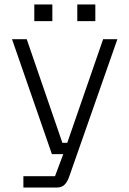

<svg xmlns="http://www.w3.org/2000/svg" viewBox="-20 -710 577 862"><path d="M85 132V81H227L264 -18H213L34 -534H100L260 -69H282L443 -534H507L290 85Q282 107 269.5 119.5Q257 132 234 132ZM134 -615V-690H215V-615ZM327 -615V-690H408V-615Z"/></svg>

Font: Mozilla Headline ExtraLight
Style: Regular
Weight: 200
Designer: Studio DRAMA
Foundry: Studio DRAMA
Version: Version 1.000